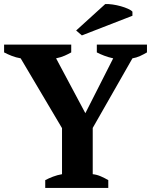

<svg xmlns="http://www.w3.org/2000/svg" viewBox="-20 -918 738 938"><path d="M0 0ZM453 -700H698V-662Q683 -653 664.5 -644.5Q646 -636 627 -633L433 -293V-67Q453 -65 472.5 -56.5Q492 -48 509 -38V0H201V-38Q218 -47 239 -55Q260 -63 283 -67V-292L81 -633Q58 -637 37.5 -645Q17 -653 0 -662V-700H328V-662Q314 -654 296 -646Q278 -638 254 -633L397 -365L533 -633Q510 -638 489 -646Q468 -654 453 -662ZM494 -898Q510 -899 530.5 -896Q551 -893 570.5 -887.5Q590 -882 605.5 -875Q621 -868 627 -861V-841L380 -745L352 -769Z"/></svg>

Font: PT Serif
Style: Bold
Weight: 700
Designer: A.Korolkova, O.Umpeleva, V.Yefimov
Foundry: ParaType Ltd
Version: Version 1.000W OFL; ttfautohint (v1.6)